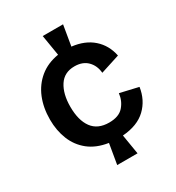

<svg xmlns="http://www.w3.org/2000/svg" viewBox="-188 -831 937 1022"><g transform="rotate(-30 280.5 -320.5)"><path d="M231 76 252 -48Q180 -59 133.5 -96Q87 -133 64.5 -189Q42 -245 42 -312Q42 -385 66 -443.5Q90 -502 137 -540.5Q184 -579 252 -590L231 -717H356L335 -592Q414 -583 463 -539.5Q512 -496 526 -427L408 -389Q404 -435 375 -464Q346 -493 296 -493Q233 -493 201.5 -444.5Q170 -396 170 -317Q170 -234 204 -187.5Q238 -141 308 -141Q368 -141 396.5 -173.5Q425 -206 430 -251L542 -225Q531 -150 480 -101Q429 -52 336 -45L356 76Z"/></g></svg>

Font: Bricolage Grotesque 12pt SemiBold
Style: Regular
Weight: 600
Designer: Mathieu Triay
Foundry: Atelier Triay
Version: Version 1.001; ttfautohint (v1.8.4.7-5d5b);gftools[0.9.33.de